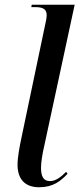

<svg xmlns="http://www.w3.org/2000/svg" viewBox="-20 -780 335 810"><path d="M145 10C204 10 236 -16 265 -47L259 -55C237 -33 215 -16 191 -16C163 -16 153 -36 153 -73C153 -95 159 -132 167 -166L295 -760H114L112 -750H129C166 -750 177 -738 177 -715C177 -708 175 -693 171 -678L72 -206C62 -159 54 -116 54 -85C54 -27 83 10 145 10Z"/></svg>

Font: Noto Serif Display Condensed Medium
Style: Italic
Weight: 500
Width: 3
Italic angle: -12°
Designer: Monotype Design Team
Foundry: Monotype Imaging Inc.
Version: Version 2.009